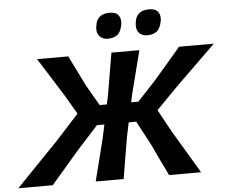

<svg xmlns="http://www.w3.org/2000/svg" viewBox="-102 -1008 1285 1078"><g transform="rotate(-5 540.0 -468.5)"><path d="M-42 0Q-11 -32 30.2 -74.8Q71.5 -117.5 114.8 -162.5Q158 -207.5 195.5 -246L325.5 -388.5L264.5 -492.5Q230.5 -547 196 -601.8Q161.5 -656.5 125.5 -713H301.5Q327.5 -660.5 347.5 -620Q367.5 -579.5 387.5 -539.5L453.5 -425.5H494L504.5 -474Q516 -543.5 525.5 -598.8Q535 -654 545 -713H702.5Q687.5 -654 673.2 -598.5Q659 -543 641.5 -474L631 -425.5H671.5L777 -539Q812.5 -580 846.8 -620.2Q881 -660.5 926 -713H1122Q1063.5 -656 1007.8 -601.5Q952 -547 896 -492.5L774.5 -368.5L841.5 -246Q864.5 -207.5 891.2 -162.5Q918 -117.5 943.5 -74.8Q969 -32 988 0H807.5Q783.5 -49 763 -92Q742.5 -135 723 -177L650 -314.5H607.5L590.5 -233Q579 -166.5 570 -112Q561 -57.5 551.5 0H394Q408.5 -57.5 422.5 -112.5Q436.5 -167.5 453 -233L470.5 -314.5H428.5L305 -178.5Q268.5 -136 231.2 -92.2Q194 -48.5 151.5 0ZM754.5 -792.5Q722 -792.5 705.2 -814.8Q688.5 -837 697.5 -880.5Q710 -937 777 -937Q813.5 -937 827.8 -915.8Q842 -894.5 836 -864.5Q827.5 -821.5 806.2 -807Q785 -792.5 754.5 -792.5ZM532.5 -792.5Q500 -792.5 482.8 -814.8Q465.5 -837 475.5 -880.5Q487.5 -937 555 -937Q591 -937 605.2 -915.8Q619.5 -894.5 613.5 -864.5Q605.5 -821.5 584.2 -807Q563 -792.5 532.5 -792.5Z"/></g></svg>

Font: Commissioner Loud SemiBold
Style: Italic
Weight: 600
Italic angle: -12°
Designer: Kostas Bartsokas
Foundry: Kostas Bartsokas
Version: Version 1.000; ttfautohint (v1.8.3)